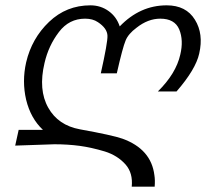

<svg xmlns="http://www.w3.org/2000/svg" viewBox="-20 -440 773 720"><path d="M727 -239Q714 -180 642 -97H572Q640 -164 656 -235Q669 -289 652 -330Q635 -370 581 -370Q535 -370 492 -336Q461 -313 451 -288Q440 -262 418 -165H358Q384 -281 383 -306Q382 -334 347 -357Q328 -370 299 -370Q239 -370 201 -320Q162 -269 147 -204Q123 -103 161 -36Q198 30 280 45Q402 67 439 80Q547 119 559 217Q562 235 560 260H474Q479 209 451 177Q421 143 373 128Q323 113 279 107Q234 101 184 101Q175 101 37 106L50 47H141Q95 4 78 -66Q62 -135 78 -206Q99 -296 164 -358Q229 -420 319 -420Q358 -420 388 -398Q417 -377 429 -341Q505 -420 605 -420Q678 -420 711 -366Q744 -313 727 -239Z"/></svg>

Font: Miedinger
Style: Italic
Weight: 400
Italic angle: -13°
Version: Version 001.000